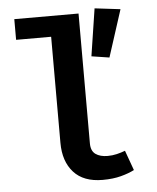

<svg xmlns="http://www.w3.org/2000/svg" viewBox="-55 -824 725 887"><g transform="rotate(-5 307.5 -380.5)"><path d="M341 -760V-157.9Q341 -122.6 362.1 -107.7Q383.1 -92.8 417.9 -92.8Q440 -92.8 460.5 -97.7Q481 -102.6 499.5 -109.7L532.8 -17.4Q507.2 -4.1 470.5 5.6Q433.8 15.4 385.6 15.4Q296.9 15.4 251.3 -35.4Q205.6 -86.2 205.6 -172.3V-664.1H43.1V-760ZM416.9 -777.4 535.9 -763.1 465.6 -545.1 383.1 -557.9Z"/></g></svg>

Font: Fira Code SemiBold
Style: Regular
Weight: 600
Designer: Carrois Corporate, Edenspiekermann AG, Nikita Prokopov
Foundry: Carrois Corporate, Edenspiekermann AG, Nikita Prokopov
Version: Version 6.002